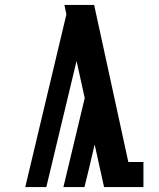

<svg xmlns="http://www.w3.org/2000/svg" viewBox="-20 -755 640 775"><path d="M82 0 248 -697 240 -735H360L498 -101H559V0H400L362 -172Q352 -129 342 -86Q332 -43 321 0H236L322 -359L289 -509L167 0Z"/></svg>

Font: Iosevka Curly Slab Extended
Style: Bold
Weight: 700
Width: 7
Monospace: yes
Designer: Belleve Invis
Foundry: Belleve Invis
Version: Version 11.1.0; ttfautohint (v1.8.3)